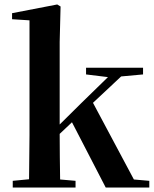

<svg xmlns="http://www.w3.org/2000/svg" viewBox="-20 -839 691 859"><path d="M365 -506 463 -494 344 -378 247 -282V-651L251 -810L236 -819L34 -780V-753L112 -748V-235L110 -37L37 -30V0H318V-30L249 -36C248 -93 247 -182 247 -240L302 -292L453 0H648V-30L579 -36L396 -379L522 -497L620 -506V-536H365Z"/></svg>

Font: Noto Serif CJK KR
Style: Bold
Weight: 700
Designer: Ryoko NISHIZUKA 西塚涼子 (kana & ideographs); Frank Grießhammer (Latin, Greek & Cyrillic); Wenlong ZHANG 张文龙 (bopomofo); San
Foundry: Adobe
Version: Version 2.001;hotconv 1.1.0;makeotfexe 2.6.0